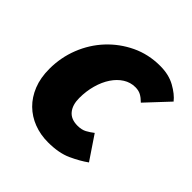

<svg xmlns="http://www.w3.org/2000/svg" viewBox="-146 -627 754 754"><g transform="rotate(45 231.0 -250.0)"><path d="M226 12Q184 12 147.5 -2Q111 -16 84 -42.5Q57 -69 41.5 -107.5Q26 -146 26 -196Q26 -259 48.5 -316Q71 -373 111.5 -416.5Q152 -460 206.5 -486Q261 -512 326 -512Q374 -512 409 -492.5Q444 -473 462 -450L374 -356Q360 -370 347 -377Q334 -384 316 -384Q289 -384 266 -369.5Q243 -355 226 -329.5Q209 -304 199.5 -270Q190 -236 190 -198Q190 -160 208 -138Q226 -116 262 -116Q285 -116 300.5 -124.5Q316 -133 330 -144L396 -46Q367 -25 326.5 -6.5Q286 12 226 12Z"/></g></svg>

Font: TypoPRO Source Sans Pro
Style: Italic
Weight: 900
Italic angle: -11°
Designer: Paul D. Hunt
Foundry: Adobe Systems Incorporated
Version: Version 1.075;PS 2.000;hotconv 1.0.86;makeotf.lib2.5.63406